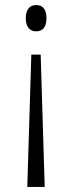

<svg xmlns="http://www.w3.org/2000/svg" viewBox="-20 -562 288 760"><path d="M123 -542C102 -542 82 -529 82 -490C82 -451 102 -438 123 -438C146 -438 164 -451 164 -490C164 -529 146 -542 123 -542ZM141 -346H104L88 178H157Z"/></svg>

Font: Noto Serif Armenian ExtraCondensed Light
Style: Regular
Weight: 300
Width: 2
Designer: Monotype Design Team
Foundry: Monotype Imaging Inc.
Version: Version 2.008